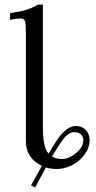

<svg xmlns="http://www.w3.org/2000/svg" viewBox="-20 -718 420 844"><path d="M181.6 18.1 134.8 106 116.2 97.2 164.1 11.2Q93.8 -22.9 93.8 -97.7V-569.3Q93.8 -611.3 90.3 -624Q86.9 -636.7 71.3 -636.7Q49.8 -636.7 24.4 -630.4V-660.6Q26.4 -661.1 37.4 -662.6Q48.3 -664.1 64 -667Q79.6 -669.9 95.2 -674.8Q120.1 -682.1 146.5 -697.8H168.5V-158.2Q168.5 -68.8 193.8 -42.5Q233.4 -112.3 257.3 -135.7Q285.6 -164.1 314.5 -164.1Q339.8 -164.1 356.4 -147.5Q374 -129.9 374 -101.6Q374 -58.6 335.4 -20Q314 1.5 285.2 13.2Q256.3 24.9 232.9 24.9Q202.6 24.9 181.6 18.1ZM268.1 -118.2Q249.5 -99.6 209 -30.3Q226.6 -19 251.5 -19Q289.1 -19 325.7 -55.7Q346.2 -76.2 346.2 -102.5Q346.2 -117.2 335.9 -126.5Q325.2 -137.2 305.7 -137.2Q287.1 -137.2 268.1 -118.2Z"/></svg>

Font: Libertinage
Style: b
Weight: 400
Designer: OSP
Foundry: OSP
Version: Version 1.0; 2008; OFL relea